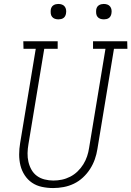

<svg xmlns="http://www.w3.org/2000/svg" viewBox="-20 -944 665 972"><path d="M249 8Q220 8 192 2Q164 -4 142 -19Q120 -34 105 -57Q90 -80 83.5 -106.5Q77 -133 77 -162Q77 -191 82 -220L161 -697H99L98 -735H272V-697H204L124 -214Q120 -191 119.5 -168.5Q119 -146 124 -124.5Q129 -103 139.5 -84.5Q150 -66 167 -53.5Q184 -41 206 -35.5Q228 -30 250 -30Q272 -30 293.5 -34.5Q315 -39 335.5 -49.5Q356 -60 373 -76.5Q390 -93 402 -112.5Q414 -132 421 -153Q428 -174 431 -195L514 -697H451V-735H624L625 -697H557L473 -189Q469 -163 460 -137.5Q451 -112 436 -88.5Q421 -65 400 -45.5Q379 -26 354 -14Q329 -2 302 3Q275 8 249 8ZM506 -846Q496 -846 487.5 -849Q479 -852 473.5 -859Q468 -866 467 -875.5Q466 -885 467 -895Q468 -901 471 -907Q474 -913 480 -917Q486 -921 492.5 -922.5Q499 -924 505 -924Q515 -924 523.5 -921Q532 -918 537.5 -911Q543 -904 544.5 -894.5Q546 -885 544 -875Q543 -869 540 -863Q537 -857 531.5 -853Q526 -849 519 -847.5Q512 -846 506 -846ZM276 -846Q266 -846 257.5 -849Q249 -852 243.5 -859Q238 -866 237 -875.5Q236 -885 237 -895Q238 -901 241 -907Q244 -913 250 -917Q256 -921 262.5 -922.5Q269 -924 275 -924Q285 -924 293.5 -921Q302 -918 307.5 -911Q313 -904 314.5 -894.5Q316 -885 314 -875Q313 -869 310 -863Q307 -857 301.5 -853Q296 -849 289 -847.5Q282 -846 276 -846Z"/></svg>

Font: Iosevka Etoile Extralight
Style: Italic
Weight: 200
Italic angle: -9°
Designer: Belleve Invis
Foundry: Belleve Invis
Version: Version 22.1.2; ttfautohint (v1.8.4)